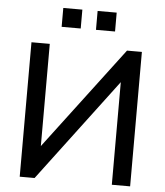

<svg xmlns="http://www.w3.org/2000/svg" viewBox="-59 -950 862 1003"><g transform="rotate(5 371.5 -449.0)"><path d="M82 0V-705H178V-169L583 -705H661V0H565V-538L160 0ZM412 -799V-898H512V-799ZM232 -799V-898H332V-799Z"/></g></svg>

Font: Nunito Sans SemiBold
Style: Regular
Weight: 600
Designer: Vernon Adams
Foundry: Vernon Adams
Version: Version 3.101; ttfautohint (v1.8.4.7-5d5b);gftools[0.9.27]